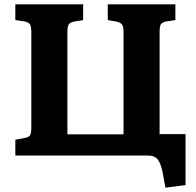

<svg xmlns="http://www.w3.org/2000/svg" viewBox="-20 -720 909 889"><path d="M746 149 734 83Q726 40 711.5 20Q697 0 664 0H51V-73L93 -81Q113 -84 119 -93.5Q125 -103 125 -130V-570Q125 -595 119.5 -606Q114 -617 93 -621L51 -627V-700H365V-627L323 -620Q303 -616 297.5 -606Q292 -596 292 -571V-98H552V-571Q552 -595 546 -605Q540 -615 520 -620L479 -627V-700H792V-627L751 -621Q730 -617 724.5 -607Q719 -597 719 -572V-99H839V137Z"/></svg>

Font: Literata
Style: Bold
Weight: 700
Designer: Latin by Veronika Burian and Jose Scaglione. Greek by Irene Vlachou. Cyrillic by Vera Evstafieva.
Foundry: TypeTogether
Version: Version 3.103; ttfautohint (v1.8.4.7-5d5b);gftools[0.9.29]